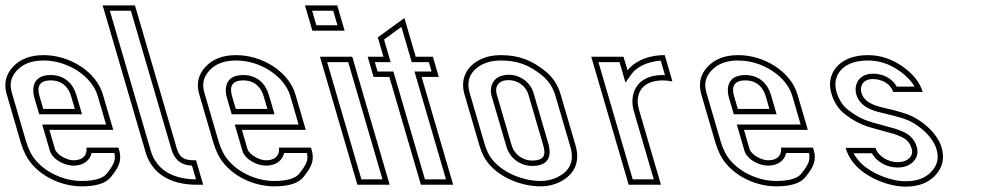

<svg xmlns="http://www.w3.org/2000/svg" viewBox="-125 -687 3736 714"><path d="M147.9 -91C123.4 -91 85.5 -111.7 79.3 -133L58.6 -204H296.1L257.5 -336C232.8 -420.6 134.3 -482 37.3 -482C-11.9 -482 -49.9 -467.5 -76.9 -438.5C-103.8 -409.5 -111.5 -375.3 -100 -336L-47.1 -155C-43 -141 -37.4 -126.8 -30.3 -112.5C5.2 -41 94.2 6 178.7 6C232 6 268 -5.2 286.4 -27.5C304.9 -49.8 315.9 -68.3 319.6 -83C323.2 -97.7 322.9 -112.3 318.6 -127L315.4 -138H196.6C199.3 -114.3 187.7 -91 147.9 -91ZM63.5 -388C106 -388 129.7 -362.8 139.5 -329L153.3 -282H35.8L22 -329C12.3 -362.2 18.9 -388 63.5 -388ZM147.9 -71C186.1 -71 210.1 -91.4 215.6 -118H300.3C302.8 -107.1 302.7 -98.1 300.2 -87.8C297.8 -78.3 288.6 -61.5 271 -40.2C258.8 -25.5 230.2 -14 178.7 -14C100.8 -14 18.9 -58.4 -12.4 -121.4C-19 -134.8 -24.2 -147.8 -27.9 -160.6L-80.8 -341.6C-90.6 -375 -84.5 -400.8 -62.2 -424.9C-39.7 -449.1 -8 -462 37.3 -462C127.1 -462 216.8 -404 238.3 -330.4L269.4 -224H31.9L60.1 -127.4C70.3 -92.5 116.5 -71 147.9 -71ZM63.5 -408C54.1 -408 45.5 -407 37.6 -404.9C-3.9 -393.4 -5.9 -353.2 2.8 -323.4L20.8 -262H180L158.7 -334.6C147.1 -374.5 116 -408 63.5 -408Z M376.8 -667H256.8L417.3 -118C422.8 -99.3 431.9 -81.8 444.6 -65.5C480.8 -18.8 542.1 0 604.3 0H630.6L604 -91H595.2C554.3 -91 540.9 -105.7 531.8 -137ZM361.8 -647 512.6 -131.4C522.9 -96.3 545.3 -72.8 589 -71.1L603.9 -20C544.5 -20.2 491.2 -38.1 460.4 -77.8C449.1 -92.3 441.3 -107.5 436.5 -123.6L283.5 -647Z M863.9 -91C839.4 -91 801.5 -111.7 795.3 -133L774.6 -204H1012.1L973.5 -336C948.8 -420.6 850.3 -482 753.3 -482C704.1 -482 666.1 -467.5 639.1 -438.5C612.2 -409.5 604.5 -375.3 616 -336L668.9 -155C673 -141 678.6 -126.8 685.7 -112.5C721.2 -41 810.2 6 894.7 6C948 6 984 -5.2 1002.4 -27.5C1020.9 -49.8 1031.9 -68.3 1035.6 -83C1039.2 -97.7 1038.9 -112.3 1034.6 -127L1031.4 -138H912.6C915.3 -114.3 903.7 -91 863.9 -91ZM779.5 -388C822 -388 845.7 -362.8 855.5 -329L869.3 -282H751.8L738 -329C728.3 -362.2 734.9 -388 779.5 -388ZM863.9 -71C902.1 -71 926.1 -91.4 931.6 -118H1016.3C1018.8 -107.1 1018.7 -98.1 1016.2 -87.8C1013.8 -78.3 1004.6 -61.5 987 -40.2C974.8 -25.5 946.2 -14 894.7 -14C816.8 -14 734.9 -58.4 703.6 -121.4C697 -134.8 691.8 -147.8 688.1 -160.6L635.2 -341.6C625.4 -375 631.5 -400.8 653.8 -424.9C676.3 -449.1 708 -462 753.3 -462C843.1 -462 932.8 -404 954.3 -330.4L985.4 -224H747.9L776.1 -127.4C786.3 -92.5 832.5 -71 863.9 -71ZM779.5 -408C770.1 -408 761.5 -407 753.6 -404.9C712.1 -393.4 710.1 -353.2 718.8 -323.4L736.8 -262H896L874.7 -334.6C863.1 -374.5 832 -408 779.5 -408Z M1204 0H1324L1184.9 -476H1064.9ZM1036.5 -573H1156.5L1129.1 -667H1009.1ZM1219 -20 1091.6 -456H1169.9L1297.4 -20ZM1051.5 -593 1035.7 -647H1114.1L1129.9 -593Z M1440.2 0H1560.2L1442.9 -401H1506.7L1484.8 -476H1421L1378.9 -620L1280 -548L1301 -476H1242.3L1264.2 -401H1322.9ZM1455.2 -20 1337.9 -421H1279.2L1268.9 -456H1327.7L1303.1 -540.1L1367.7 -587.1L1406 -456H1469.8L1480 -421H1416.3L1533.5 -20Z M1602.3 -336 1657.9 -146C1662 -132 1667 -119.2 1672.9 -107.5C1708.3 -37.6 1802.1 6 1886.1 6C1911.9 6 1935.7 0.5 1957.5 -10.5C2007.7 -35.9 2034.3 -81.1 2015.4 -146L1959.8 -336C1949.5 -371.3 1930.7 -400 1903.4 -422C1853.6 -462.2 1805.5 -482 1737.1 -482C1709.6 -482 1685.4 -477.2 1664.5 -467.5C1612.1 -443.3 1584.9 -395.5 1602.3 -336ZM1766.8 -389C1801 -389 1831.1 -365.9 1839.8 -336L1894.8 -148C1903.6 -117.7 1905.2 -90 1854.2 -90C1817.3 -90 1787.2 -114.1 1777.9 -146L1722.3 -336C1714.5 -362.6 1725.9 -389 1766.8 -389ZM1621.5 -341.6C1607 -391.2 1627.8 -428.5 1672.9 -449.3C1690.8 -457.6 1712 -462 1737.1 -462C1801.3 -462 1843.6 -444.6 1890.9 -406.4C1914.9 -387 1931.3 -362.2 1940.6 -330.4L1996.2 -140.4C2012.5 -84.6 1991.7 -50.2 1948.5 -28.4C1929.6 -18.8 1909 -14 1886.1 -14C1807.8 -14 1721.4 -56 1690.7 -116.5C1685.4 -127 1680.8 -138.7 1677.1 -151.6ZM1766.8 -409C1757.8 -409 1749.4 -407.9 1741.8 -405.7C1704.3 -394.9 1694.7 -359.1 1703.1 -330.4L1758.7 -140.4C1770.5 -100 1808.4 -70 1854.2 -70C1865 -70 1874.4 -71 1882.9 -73.4C1927.6 -86.1 1920.9 -130 1914 -153.6L1859 -341.6C1847.7 -380.5 1809.8 -409 1766.8 -409Z M2375.6 -384 2347 -482C2280.2 -482 2230.4 -455.4 2208.7 -425L2193.7 -476H2073.7L2212.9 0H2332.9L2251.3 -279C2235.6 -332.7 2256.5 -388 2340.7 -388C2352.2 -388 2364.7 -386.3 2375.6 -384ZM2347.8 -407.8C2345 -408 2343.1 -408 2340.7 -408C2324.2 -408 2309.4 -406.1 2296.2 -402.3C2231.6 -383.9 2217.4 -323.9 2232.1 -273.4L2306.2 -20H2227.9L2100.4 -456H2178.8L2201 -379.9L2224.9 -413.4C2240.4 -435 2278.6 -457.8 2332.1 -461.5Z M2730.9 -91C2706.4 -91 2668.5 -111.7 2662.3 -133L2641.6 -204H2879.1L2840.5 -336C2815.8 -420.6 2717.3 -482 2620.3 -482C2571.1 -482 2533.1 -467.5 2506.1 -438.5C2479.2 -409.5 2471.5 -375.3 2483 -336L2535.9 -155C2540 -141 2545.6 -126.8 2552.7 -112.5C2588.2 -41 2677.2 6 2761.7 6C2815 6 2851 -5.2 2869.4 -27.5C2887.9 -49.8 2898.9 -68.3 2902.6 -83C2906.2 -97.7 2905.9 -112.3 2901.6 -127L2898.4 -138H2779.6C2782.3 -114.3 2770.7 -91 2730.9 -91ZM2646.5 -388C2689 -388 2712.7 -362.8 2722.5 -329L2736.3 -282H2618.8L2605 -329C2595.3 -362.2 2601.9 -388 2646.5 -388ZM2730.9 -71C2769.1 -71 2793.1 -91.4 2798.6 -118H2883.3C2885.8 -107.1 2885.7 -98.1 2883.2 -87.8C2880.8 -78.3 2871.6 -61.5 2854 -40.2C2841.8 -25.5 2813.2 -14 2761.7 -14C2683.8 -14 2601.9 -58.4 2570.6 -121.4C2564 -134.8 2558.8 -147.8 2555.1 -160.6L2502.2 -341.6C2492.4 -375 2498.5 -400.8 2520.8 -424.9C2543.3 -449.1 2575 -462 2620.3 -462C2710.1 -462 2799.8 -404 2821.3 -330.4L2852.4 -224H2614.9L2643.1 -127.4C2653.3 -92.5 2699.5 -71 2730.9 -71ZM2646.5 -408C2637.1 -408 2628.5 -407 2620.6 -404.9C2579.1 -393.4 2577.1 -353.2 2585.8 -323.4L2603.8 -262H2763L2741.7 -334.6C2730.1 -374.5 2699 -408 2646.5 -408Z M3212.6 -84C3177.7 -84 3139.7 -106.5 3130.8 -137H3019.6C3027.6 -109.7 3042.9 -85.2 3065.4 -63.5C3107.1 -23.5 3180.6 7 3242.9 7C3291.3 7 3328.5 -7.5 3354.6 -36.5C3380.7 -65.5 3388.1 -99.3 3376.8 -138C3366.8 -172.1 3339.8 -205.7 3305.2 -231C3269.2 -257.3 3246.5 -264.3 3199.9 -277L3158.2 -287C3121.7 -295.8 3088.3 -308 3078.4 -342C3071.4 -366.1 3083.8 -393 3121 -393C3155.3 -393 3187.6 -374.7 3196.3 -345H3306.3C3295.9 -380.3 3270.8 -412 3231 -440C3191.1 -468 3148.3 -482 3102.5 -482C2993.2 -482 2945.8 -410.8 2966.2 -341C2976.3 -306.3 2993.6 -279.8 3018.2 -261.5C3066.8 -225.1 3093.5 -217.7 3151.8 -202L3177.6 -195C3203.7 -188.3 3223.6 -180.8 3237.3 -172.5C3251 -164.2 3260.4 -151.3 3265.4 -134C3273.1 -108 3253.1 -84 3212.6 -84ZM3212.6 -64C3222.7 -64 3232.1 -65.3 3240.8 -67.7C3274 -77.3 3294.1 -107.3 3284.6 -139.6C3278.4 -160.8 3266 -178.5 3247.7 -189.6C3231.4 -199.5 3209.6 -207.5 3182.7 -214.3L3157 -221.3C3098.3 -237.2 3076.8 -242.7 3030.1 -277.5C3009.5 -292.9 2994.6 -315.2 2985.4 -346.6C2982.8 -355.4 2981.6 -364.1 2981.6 -372.5C2981.5 -417.5 3017.3 -462 3102.5 -462C3144.1 -462 3182.6 -449.5 3219.5 -423.6C3246 -405 3265.2 -384.2 3276.1 -365H3209.6C3191.6 -397.8 3156.5 -413 3121 -413C3113.3 -413 3106 -412.1 3099.2 -410.2C3062.7 -400.1 3050.9 -364.7 3059.2 -336.4C3072.7 -290.2 3117.4 -276.2 3153.6 -267.6L3194.9 -257.6C3242.8 -244.6 3259.4 -239.7 3293.4 -214.8C3325.4 -191.5 3349.3 -160.7 3357.6 -132.4C3367.2 -99.6 3361.4 -74 3339.7 -49.9C3318.1 -25.8 3287.3 -13 3242.9 -13C3186.5 -13 3116.7 -42.1 3079.3 -77.9C3066.5 -90.2 3056.5 -103.5 3049.2 -117H3117.6C3136.4 -83 3175.3 -64 3212.6 -64Z"/></svg>

Font: Din Kursivschrift
Style: BreitLeftGho
Weight: 400
Version: Version 1.089